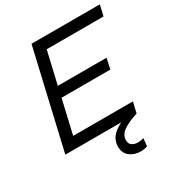

<svg xmlns="http://www.w3.org/2000/svg" viewBox="-212 -841 1111 1197"><g transform="rotate(-30 343.5 -243.0)"><path d="M669 -627H260L206 -395H557L540 -319H189L133 -77H563L545 0Q479 21 441.5 47Q404 73 404 112Q404 138 422 149.5Q440 161 465 161Q482 161 505 154L499 210Q478 218 452 218Q405 218 373 193Q341 168 341 121Q341 83 363 54Q385 25 434 0H32L195 -704H687Z"/></g></svg>

Font: CBA Beacon Sans
Style: Italic
Weight: 400
Italic angle: -13°
Designer: Wei Huang
Foundry: Wei Huang
Version: Version 1.002